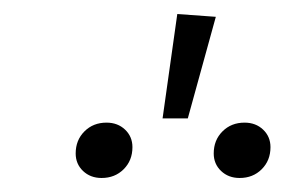

<svg xmlns="http://www.w3.org/2000/svg" viewBox="-20 -887 406 274"><path d="M288 -863 248 -718H212L233 -867ZM169 -677Q169 -658 156.5 -645.5Q144 -633 125 -633Q109 -633 98.5 -643Q88 -653 88 -668Q88 -687 100.5 -699.5Q113 -712 132 -712Q148 -712 158.5 -702Q169 -692 169 -677ZM366 -677Q366 -658 353.5 -645.5Q341 -633 322 -633Q306 -633 295.5 -643Q285 -653 285 -668Q285 -687 297.5 -699.5Q310 -712 329 -712Q345 -712 355.5 -702Q366 -692 366 -677Z"/></svg>

Font: FiraGO Light
Style: Italic
Weight: 300
Italic angle: -8°
Designer: bBox Type GmbH
Foundry: bBox Type GmbH
Version: Version 1.001